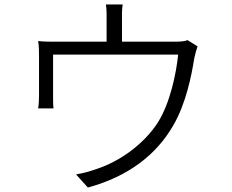

<svg xmlns="http://www.w3.org/2000/svg" viewBox="-20 -813 1040 861"><path d="M756 -249C813 -345 839 -474 851 -551C855 -570 861 -592 866 -605L821 -633C809 -628 794 -626 758 -626H527V-726C527 -745 526 -764 530 -793H455C459 -764 458 -745 458 -726V-626H232C201 -626 178 -626 151 -629C155 -608 155 -580 155 -559V-383C155 -365 154 -343 151 -327H220C218 -342 218 -362 218 -379V-568H779C770 -483 743 -351 688 -264C626 -167 516 -88 412 -55C382 -44 352 -36 321 -31L374 28C558 -22 682 -121 756 -249Z"/></svg>

Font: Glow Sans SC Normal
Style: Regular
Weight: 400
Designer: Ryoko NISHIZUKA (kana, bopomofo & ideographs); Paul D. Hunt (Latin, Greek & Cyrillic); Sandoll Communications, Soo-young
Version: Version 0.93